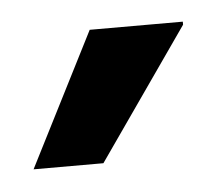

<svg xmlns="http://www.w3.org/2000/svg" viewBox="-27 -751 213 189"><g transform="rotate(-5 79.5 -657.0)"><path d="M0 -591 67 -723H159V-720L69 -591Z"/></g></svg>

Font: Archivo Condensed Medium
Style: Regular
Weight: 500
Width: 3
Designer: Hector Gatti
Foundry: Omnibus-Type
Version: Version 2.001